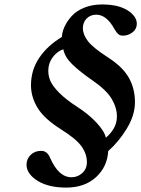

<svg xmlns="http://www.w3.org/2000/svg" viewBox="-20 -727 634 862"><path d="M196.8 -409.2Q196.8 -385.7 206.5 -363Q216.3 -340.3 246.6 -309.8Q276.9 -279.3 327.1 -247.1Q377.9 -214.4 413.6 -176Q449.2 -137.7 455.1 -108.9Q474.6 -124 489.7 -148.7Q504.9 -173.3 504.9 -204.1Q504.9 -243.2 481.7 -282.7Q458.5 -322.3 395 -366.2Q338.4 -405.3 304.7 -438Q271 -470.7 264.2 -505.9Q235.8 -496.1 216.3 -469.5Q196.8 -442.9 196.8 -409.2ZM99.1 12.2Q99.1 -13.7 117.7 -31.7Q136.2 -49.8 165 -49.8Q191.9 -49.8 205.1 -18.1Q243.2 68.8 300.8 68.8Q328.6 68.8 349.4 50Q370.1 31.2 370.1 1Q370.1 -36.6 345.5 -70.6Q320.8 -104.5 255.9 -145Q178.7 -193.4 148.9 -242.4Q119.1 -291.5 119.1 -344.2Q119.1 -412.6 156.2 -467.5Q193.4 -522.5 257.8 -561Q258.8 -583.5 270 -607.7Q281.2 -631.8 301.8 -654.8Q322.3 -677.7 357.9 -692.4Q393.6 -707 438 -707Q510.7 -707 552.5 -680.7Q594.2 -654.3 594.2 -620.1Q594.2 -596.7 575 -581.8Q555.7 -566.9 532.2 -566.9Q519 -566.9 511.2 -573.5Q503.4 -580.1 494.1 -596.2Q458.5 -661.1 412.1 -661.1Q386.2 -661.1 369.1 -644Q352.1 -627 352.1 -600.1Q352.1 -571.8 374.8 -542.2Q397.5 -512.7 464.8 -469.2Q530.8 -426.8 558.3 -378.2Q585.9 -329.6 585.9 -268.1Q585.9 -210.4 550 -150.9Q514.2 -91.3 465.8 -48.8Q461.9 22 410.9 68.6Q359.9 115.2 276.9 115.2Q196.8 115.2 147.9 84.2Q99.1 53.2 99.1 12.2Z"/></svg>

Font: Linguistics Pro
Style: Bold Italic
Weight: 700
Italic angle: -12°
Designer: Stefan Peev, Context Ltd
Foundry: Stefan Peev, Context Ltd
Version: Version 001.000